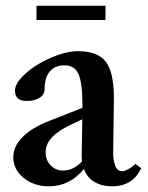

<svg xmlns="http://www.w3.org/2000/svg" viewBox="-20 -639 518 670"><path d="M107.4 -569.3V-619.1H348.1V-569.3ZM150.9 11.2Q98.6 11.2 62.5 -18.1Q26.4 -47.4 26.4 -90.3Q26.4 -127.9 58.6 -160.6Q90.8 -193.4 152.3 -217.3L267.6 -262.7V-272Q267.6 -350.1 253.9 -380.6Q240.2 -411.1 205.1 -411.1Q171.9 -411.1 153.8 -389.6Q135.7 -368.2 135.7 -329.1Q135.7 -309.6 118.9 -298.1Q102.1 -286.6 73.7 -286.6Q32.2 -286.6 32.2 -322.3Q32.2 -349.1 68.8 -382.1Q105.5 -415 158 -437.7Q210.4 -460.4 252.4 -460.4Q320.8 -460.4 349.1 -423.6Q377.4 -386.7 377.4 -296.4Q377.4 -264.2 375 -106.9Q374.5 -80.6 382.1 -61Q389.6 -41.5 405.8 -41.5Q414.1 -41.5 427.5 -48.6Q440.9 -55.7 452.6 -66.9L472.7 -52.2Q443.4 11.2 370.6 11.2Q336.4 11.2 310.3 -3.7Q284.2 -18.6 272.9 -49.3Q223.1 11.2 150.9 11.2ZM139.2 -107.4Q139.2 -80.1 156.7 -62Q174.3 -43.9 200.7 -43.9Q235.8 -43.9 266.1 -75.7Q264.6 -88.9 265.1 -101.1Q265.6 -121.6 266.1 -162.1Q266.6 -202.6 267.1 -222.7L236.8 -208.5Q187 -186 163.1 -161.6Q139.2 -137.2 139.2 -107.4Z"/></svg>

Font: Elstob 8pt SemiBold
Style: Regular
Weight: 600
Designer: Peter S. Baker
Version: Version 1.015